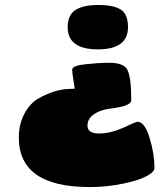

<svg xmlns="http://www.w3.org/2000/svg" viewBox="-20 -610 645 777"><path d="M536.1 -117.2Q565.4 -117.2 585 -53.2Q605 10.7 605 70.8Q605 85.9 572.3 103.3Q539.6 120.6 480 132.8Q412.1 147 342.8 147Q56.2 147 56.2 -53.2Q56.2 -107.9 78.9 -150.1Q101.6 -192.4 136.2 -211.9Q202.1 -248.5 258.8 -250L282.2 -251Q282.2 -257.3 277.1 -286.1Q272 -314.9 272 -328.1Q272 -344.2 326.2 -350.1Q381.8 -356 420.9 -356Q482.9 -356 496.1 -326.2Q511.2 -294.9 511.2 -204.1Q511.2 -180.2 421.9 -169.9Q383.8 -164.6 358.6 -146.5Q333.5 -128.4 334 -100.1Q335.4 -69.8 380.9 -69.8Q426.3 -69.8 478 -92.8Q529.8 -117.2 536.1 -117.2ZM498 -500Q498 -410.2 376 -410.2Q253.9 -410.2 253.9 -500Q253.9 -548.8 284.9 -569.3Q315.9 -589.8 377 -589.8Q440.4 -589.8 469.2 -571Q498 -552.2 498 -500Z"/></svg>

Font: GGS TheRock Black
Style: Regular
Weight: 900
Designer: Rodrigo Fuenzalida (2012); Goodgame Studios (2014)
Foundry: Rodrigo Fuenzalida,2012;  GGS,2014
Version: Version 1.002 | FøM Mod